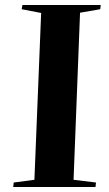

<svg xmlns="http://www.w3.org/2000/svg" viewBox="-20 -750 437 770"><path d="M145 -698 67 -713 70 -730H384L382 -713L301 -699L275 -29L365 -18L363 0H33L35 -18L118 -29Z"/></svg>

Font: Literata 72pt
Style: Bold Italic
Weight: 700
Italic angle: -2°
Designer: Latin by Veronika Burian and Jose Scaglione. Greek by Irene Vlachou. Cyrillic by Vera Evstafieva
Foundry: TypeTogether
Version: Version 3.002